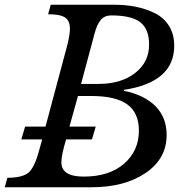

<svg xmlns="http://www.w3.org/2000/svg" viewBox="-49 -790 805 810"><path d="M-18 -40Q45 -40 71 -61.5Q97 -83 117 -159L129 -202H41L57 -256H143L235 -600Q246 -644 246 -669Q246 -703 225 -716.5Q204 -730 154 -730L165 -770H433Q480 -770 521.5 -762Q563 -754 602 -735.5Q641 -717 663.5 -681.5Q686 -646 686 -597Q686 -443 474 -411V-407Q561 -389 607.5 -341.5Q654 -294 654 -221Q654 -120 565 -60Q476 0 337 0H-29ZM349 -645 293 -436H367Q462 -436 521 -482Q580 -528 580 -602Q580 -667 543 -696Q506 -725 420 -725Q393 -725 376.5 -706.5Q360 -688 349 -645ZM339 -202H230Q210 -137 210 -105Q210 -45 304 -45Q412 -45 474.5 -99.5Q537 -154 537 -239Q537 -314 488 -349.5Q439 -385 337 -385H280L244 -256H355Z"/></svg>

Font: Libre Baskerville
Style: Italic
Weight: 400
Italic angle: -15°
Designer: Pablo Impallari, Rodrigo Fuenzalida
Foundry: Pablo Impallari, Rodrigo Fuenzalida
Version: Version 1.051;Glyphs 3.2.3 (3260)